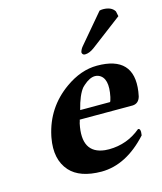

<svg xmlns="http://www.w3.org/2000/svg" viewBox="-105 -754 710 841"><g transform="rotate(-15 250.0 -333.0)"><path d="M425.3 -673.8Q432.1 -675.8 441.9 -675.8Q479.5 -675.3 493.7 -651.9L498.5 -628.9L356 -521Q334 -504.9 314.5 -504.9Q304.2 -504.9 301.3 -515.1Q300.8 -517.6 301.3 -519Q304.7 -531.7 314.5 -543ZM230.5 -274.9H366.2Q368.7 -277.8 373 -295.9Q390.6 -379.4 348.1 -398.4Q339.8 -401.9 331.5 -401.9Q307.1 -401.9 278.8 -376.5Q273.9 -371.6 270 -368.2Q246.6 -339.8 230.5 -274.9ZM453.6 -128.9Q466.8 -128.9 462.4 -102.1Q461.9 -99.6 461.9 -98.1Q364.3 9.3 252 9.8Q153.8 9.3 109.4 -40Q60.1 -95.2 77.6 -190.4Q78.6 -194.8 79.1 -198.2Q105 -320.3 206.5 -392.6Q278.3 -443.8 351.6 -443.8Q519.5 -443.8 497.6 -287.6Q496.1 -276.4 493.7 -266.1Q485.4 -236.3 458 -234.9H217.8Q217.3 -232.4 216.3 -228.5Q214.4 -222.2 213.4 -219.2Q185.5 -88.4 290.5 -77.1Q299.3 -76.2 309.1 -76.2Q391.1 -76.7 453.6 -128.9Z"/></g></svg>

Font: Linux Libertine Slanted O
Style: Bold Slanted
Weight: 700
Designer: Philipp H. Poll
Foundry: Philipp H. Poll
Version: Version 5.0.0